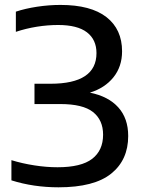

<svg xmlns="http://www.w3.org/2000/svg" viewBox="-20 -770 590 799"><path d="M223.5 9.5Q119.5 9.5 27.5 -19.5V-103.5Q73 -89.5 123 -81.8Q173 -74 219.5 -74Q318 -74 363.5 -109Q409 -144 409 -209.5Q409 -270.5 367 -303.8Q325 -337 231 -337H123.5V-421.5H190Q381.5 -421.5 381.5 -549Q381.5 -605 341.8 -635.5Q302 -666 222 -666Q178.5 -666 133.2 -658.8Q88 -651.5 46 -637.5V-721.5Q85 -734.5 134.2 -742Q183.5 -749.5 231.5 -749.5Q358 -749.5 423 -698.8Q488 -648 488 -556.5Q488 -493 452 -448.2Q416 -403.5 354 -384.5Q431 -369 472.2 -323.2Q513.5 -277.5 513.5 -204Q513.5 -104.5 442.8 -47.5Q372 9.5 223.5 9.5Z"/></svg>

Font: Encode Sans SemiExpanded SemiExpanded Medium
Style: Regular
Weight: 500
Width: 6
Designer: Multiple Designers
Foundry: Impallari Type
Version: Version 3.000; ttfautohint (v1.8.3) -l 8 -r 50 -G 200 -x 14 